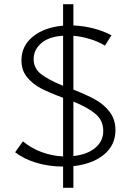

<svg xmlns="http://www.w3.org/2000/svg" viewBox="-20 -785 623 913"><path d="M329 5V108H280V7Q213 7 153 -11Q93 -29 52 -61L89 -113Q127 -81 176 -62.5Q225 -44 280 -41V-320Q215 -344 175.5 -364.5Q136 -385 109 -417.5Q82 -450 82 -498Q82 -567 136.5 -611Q191 -655 280 -663V-765H329V-664Q378 -662 426 -649.5Q474 -637 510 -617L479 -568Q448 -587 409 -599Q370 -611 329 -615V-359Q392 -334 433 -311.5Q474 -289 501.5 -253Q529 -217 529 -166Q529 -95 474.5 -50Q420 -5 329 5ZM280 -377V-615Q212 -611 176 -579.5Q140 -548 140 -504Q140 -460 175.5 -432.5Q211 -405 280 -377ZM471 -162Q471 -212 434.5 -243Q398 -274 329 -302V-43Q395 -50 433 -82Q471 -114 471 -162Z"/></svg>

Font: Ysabeau SC Semilight
Style: Regular
Weight: 300
Designer: Christian Thalmann (Catharsis Fonts)
Version: Version 0.003